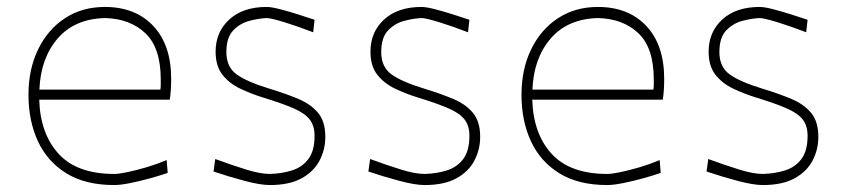

<svg xmlns="http://www.w3.org/2000/svg" viewBox="-20 -524 2434 553"><path d="M309 9Q226 9 171.2 -24.8Q116.5 -58.5 89.2 -117.2Q62 -176 62 -251Q62 -324.5 89.8 -381.8Q117.5 -439 167 -471.5Q216.5 -504 282 -504Q370 -504 421.5 -449.2Q473 -394.5 473 -297Q473 -262.5 469 -237H93Q96 -138.5 149 -80.8Q202 -23 309 -23Q321.5 -23 347 -28.2Q372.5 -33.5 402.8 -42.5Q433 -51.5 460 -63L463 -26Q440 -18 410.8 -10Q381.5 -2 354 3.5Q326.5 9 309 9ZM283 -472Q195 -470 146 -413Q97 -356 93.5 -266H442Q443 -273.5 443 -280.8Q443 -288 443 -295Q443 -386 399 -428Q355 -470 283 -472Z M757 9Q730 9 684.8 -3Q639.5 -15 595 -30L600 -66Q649 -48 689.5 -35.5Q730 -23 757 -23Q792 -24 821.2 -33.2Q850.5 -42.5 868.2 -66Q886 -89.5 886 -133Q886 -161.5 872.2 -179.5Q858.5 -197.5 826 -211.8Q793.5 -226 738 -243Q702.5 -254 671.2 -269Q640 -284 620.5 -309Q601 -334 601 -375Q601 -432 640.5 -468Q680 -504 748 -504Q762 -504 787.8 -497.2Q813.5 -490.5 840.8 -481.8Q868 -473 886 -467L882 -431Q839.5 -447.5 799.8 -459.8Q760 -472 748 -472Q725.5 -471 698.5 -464Q671.5 -457 651.8 -436.5Q632 -416 632 -374Q632 -331.5 661.2 -310Q690.5 -288.5 758 -268Q804 -254 840 -238.8Q876 -223.5 896.5 -198.5Q917 -173.5 917 -130Q917 -93 900.2 -61.2Q883.5 -29.5 848.2 -10.2Q813 9 757 9Z M1203 9Q1176 9 1130.8 -3Q1085.5 -15 1041 -30L1046 -66Q1095 -48 1135.5 -35.5Q1176 -23 1203 -23Q1238 -24 1267.2 -33.2Q1296.5 -42.5 1314.2 -66Q1332 -89.5 1332 -133Q1332 -161.5 1318.2 -179.5Q1304.5 -197.5 1272 -211.8Q1239.5 -226 1184 -243Q1148.5 -254 1117.2 -269Q1086 -284 1066.5 -309Q1047 -334 1047 -375Q1047 -432 1086.5 -468Q1126 -504 1194 -504Q1208 -504 1233.8 -497.2Q1259.5 -490.5 1286.8 -481.8Q1314 -473 1332 -467L1328 -431Q1285.5 -447.5 1245.8 -459.8Q1206 -472 1194 -472Q1171.5 -471 1144.5 -464Q1117.5 -457 1097.8 -436.5Q1078 -416 1078 -374Q1078 -331.5 1107.2 -310Q1136.5 -288.5 1204 -268Q1250 -254 1286 -238.8Q1322 -223.5 1342.5 -198.5Q1363 -173.5 1363 -130Q1363 -93 1346.2 -61.2Q1329.5 -29.5 1294.2 -10.2Q1259 9 1203 9Z M1729 9Q1646 9 1591.2 -24.8Q1536.5 -58.5 1509.2 -117.2Q1482 -176 1482 -251Q1482 -324.5 1509.8 -381.8Q1537.5 -439 1587 -471.5Q1636.5 -504 1702 -504Q1790 -504 1841.5 -449.2Q1893 -394.5 1893 -297Q1893 -262.5 1889 -237H1513Q1516 -138.5 1569 -80.8Q1622 -23 1729 -23Q1741.5 -23 1767 -28.2Q1792.5 -33.5 1822.8 -42.5Q1853 -51.5 1880 -63L1883 -26Q1860 -18 1830.8 -10Q1801.5 -2 1774 3.5Q1746.5 9 1729 9ZM1703 -472Q1615 -470 1566 -413Q1517 -356 1513.5 -266H1862Q1863 -273.5 1863 -280.8Q1863 -288 1863 -295Q1863 -386 1819 -428Q1775 -470 1703 -472Z M2177 9Q2150 9 2104.8 -3Q2059.5 -15 2015 -30L2020 -66Q2069 -48 2109.5 -35.5Q2150 -23 2177 -23Q2212 -24 2241.2 -33.2Q2270.5 -42.5 2288.2 -66Q2306 -89.5 2306 -133Q2306 -161.5 2292.2 -179.5Q2278.5 -197.5 2246 -211.8Q2213.5 -226 2158 -243Q2122.5 -254 2091.2 -269Q2060 -284 2040.5 -309Q2021 -334 2021 -375Q2021 -432 2060.5 -468Q2100 -504 2168 -504Q2182 -504 2207.8 -497.2Q2233.5 -490.5 2260.8 -481.8Q2288 -473 2306 -467L2302 -431Q2259.5 -447.5 2219.8 -459.8Q2180 -472 2168 -472Q2145.5 -471 2118.5 -464Q2091.5 -457 2071.8 -436.5Q2052 -416 2052 -374Q2052 -331.5 2081.2 -310Q2110.5 -288.5 2178 -268Q2224 -254 2260 -238.8Q2296 -223.5 2316.5 -198.5Q2337 -173.5 2337 -130Q2337 -93 2320.2 -61.2Q2303.5 -29.5 2268.2 -10.2Q2233 9 2177 9Z"/></svg>

Font: Commissioner Loud Thin
Style: Regular
Weight: 100
Designer: Kostas Bartsokas
Foundry: Kostas Bartsokas
Version: Version 1.000; ttfautohint (v1.8.3)